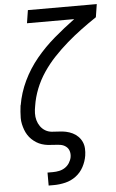

<svg xmlns="http://www.w3.org/2000/svg" viewBox="-62 -777 625 1033"><g transform="rotate(-5 250.5 -260.0)"><path d="M158 215V145H188Q204 145 221 141.5Q238 138 252.5 128.5Q267 119 276.5 104Q286 89 289 73Q292 55 287 39.5Q282 24 269 14.5Q256 5 239.5 2.5Q223 0 206 -0.5Q189 -1 172.5 -3Q156 -5 140.5 -10Q125 -15 111.5 -23.5Q98 -32 86.5 -43Q75 -54 66.5 -67.5Q58 -81 52.5 -96Q47 -111 43.5 -127Q40 -143 40 -160Q40 -177 41.5 -194Q43 -211 45 -228L46 -229Q57 -295 87 -358Q117 -421 162 -475.5Q207 -530 261.5 -576.5Q316 -623 373 -665H118L129 -735H501L490 -665Q448 -637 407.5 -607Q367 -577 329 -544Q291 -511 256.5 -474.5Q222 -438 194 -396.5Q166 -355 148 -309.5Q130 -264 123 -218Q119 -198 118.5 -178.5Q118 -159 123 -141Q128 -123 138.5 -108Q149 -93 164.5 -83.5Q180 -74 199.5 -72Q219 -70 238.5 -69.5Q258 -69 276.5 -65Q295 -61 311.5 -53Q328 -45 341 -32Q354 -19 361.5 -2.5Q369 14 370 33.5Q371 53 368 72Q363 103 347.5 132Q332 161 306 180.5Q280 200 248.5 207.5Q217 215 187 215Z"/></g></svg>

Font: Iosevka Fixed
Style: Italic
Weight: 400
Italic angle: -9°
Monospace: yes
Designer: Belleve Invis
Foundry: Belleve Invis
Version: Version 33.2.4